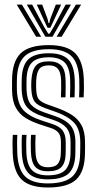

<svg xmlns="http://www.w3.org/2000/svg" viewBox="-20 -804 420 832"><path d="M187 -61.8Q150.5 -61.8 133.1 -80.8Q115.8 -99.8 114 -145Q113.5 -160.2 113.4 -180Q113.2 -199.8 114.5 -219.5H134.2Q133.2 -202 133.1 -182.6Q133 -163.2 133.8 -146.5Q135 -110.5 147.5 -94.9Q160 -79.2 187 -79.2Q217.8 -79.2 230.2 -93.8Q242.8 -108.2 243.5 -139Q244 -152 244 -163.4Q244 -174.8 244 -187.8Q244 -216.5 232.9 -229.4Q221.8 -242.2 201.2 -249L154.5 -264.2Q118.8 -275.8 91.4 -292.5Q64 -309.2 48.4 -337.9Q32.8 -366.5 32.2 -413.5Q32 -426.8 32.1 -437.2Q32.2 -447.8 32.2 -456.5Q32.8 -537.2 69.5 -572.9Q106.2 -608.5 191.8 -608.5Q269.5 -608.5 304.8 -574.4Q340 -540.2 343.2 -461.2Q344 -444 343.8 -422.8Q343.5 -401.5 342.5 -382.2H322.8Q323.5 -399.8 323.9 -421.1Q324.2 -442.5 323.5 -460Q320.5 -530.2 289.9 -560.5Q259.2 -590.8 191.8 -590.8Q117.5 -590.8 85.6 -559.2Q53.8 -527.8 53.2 -456.5Q53 -445.2 52.9 -435.5Q52.8 -425.8 53.2 -413.5Q55.5 -354.8 81 -327.1Q106.5 -299.5 160.5 -281.8L206.5 -266.8Q239.8 -255.5 252.2 -237.4Q264.8 -219.2 264.8 -187.8Q264.8 -175.8 264.9 -164.1Q265 -152.5 264.5 -138.8Q263.8 -98.5 246.1 -80.1Q228.5 -61.8 187 -61.8ZM187 -26.8Q128.5 -26.8 102.8 -54.2Q77 -81.8 74.5 -143Q74 -160.2 73.9 -180.1Q73.8 -200 75 -219.5H95Q93.5 -199.8 93.6 -179.5Q93.8 -159.2 94.2 -144Q96.2 -90.8 117.9 -67.5Q139.5 -44.2 187 -44.2Q240.2 -44.2 262.4 -67Q284.5 -89.8 285.5 -138.8Q285.8 -152.2 285.8 -163.5Q285.8 -174.8 285.8 -187.8Q285.8 -228.8 268 -250Q250.2 -271.2 211.8 -284L166.8 -299.2Q117.5 -315.8 97 -339.8Q76.5 -363.8 74 -413.8Q73.5 -426 73.8 -435.9Q74 -445.8 74 -456.2Q74.5 -518.2 101.5 -545.8Q128.5 -573.2 191.8 -573.2Q249.2 -573.2 275.2 -546.9Q301.2 -520.5 303.8 -459.5Q304.2 -443.8 304.2 -425Q304.2 -406.2 303 -382.2H283.2Q284.2 -406.2 284.4 -424.5Q284.5 -442.8 284 -459.2Q281.8 -513.2 259.1 -534.5Q236.5 -555.8 191.8 -555.8Q140 -555.8 117.8 -532.4Q95.5 -509 95 -456.2Q95 -445 94.8 -435.4Q94.5 -425.8 95 -413.8Q97.2 -369.8 114.9 -350.1Q132.5 -330.5 172.8 -316.5L216.8 -301.5Q263 -285.8 284.9 -261Q306.8 -236.2 306.8 -187.8Q306.8 -174.8 306.8 -163Q306.8 -151.2 306.5 -138.8Q305.5 -79.8 278.4 -53.2Q251.2 -26.8 187 -26.8ZM187 8.5Q109 8.5 73.6 -26.1Q38.2 -60.8 35 -141.2Q34.2 -160.2 34.2 -181.2Q34.2 -202.2 35.5 -219.5H55.2Q54 -203.2 54 -182Q54 -160.8 54.8 -142.2Q57.5 -71 88.2 -40.1Q119 -9.2 187 -9.2Q262 -9.2 294.1 -39.6Q326.2 -70 327.2 -138.5Q327.8 -151.2 327.8 -163Q327.8 -174.8 327.8 -187.8Q327.8 -245 300.2 -273.1Q272.8 -301.2 222 -319L179 -334.2Q142 -347.2 130 -363.6Q118 -380 116 -413.8Q114.5 -431 116 -456.2Q118.8 -500 135.1 -519.1Q151.5 -538.2 191.8 -538.2Q226.5 -538.2 244.6 -520.8Q262.8 -503.2 264.2 -457.2Q264.8 -445 264.6 -425Q264.5 -405 263.8 -382.2H244Q245.8 -425 244.8 -456.2Q243.5 -491 230.9 -505.9Q218.2 -520.8 191.8 -520.8Q162.8 -520.8 150.8 -505.8Q138.8 -490.8 137 -456.2Q135.8 -433.5 137 -413.8Q138.8 -382 150.4 -371Q162 -360 185 -351.5L227 -336.5Q262.5 -323.8 289.9 -306.9Q317.2 -290 332.9 -261.9Q348.5 -233.8 348.5 -187.8Q348.5 -174.2 348.6 -162.9Q348.8 -151.5 348.2 -138.5Q347.2 -61.2 310.6 -26.4Q274 8.5 187 8.5ZM52.5 -784H75L158.5 -644.8H136.5ZM96.2 -784H119.5L170.5 -688.5L189 -658.2H195L213.2 -688.5L264.2 -784H287.5L207.5 -644.8H176.5ZM139.5 -784H162.8L186.2 -721.8L190.2 -703.8H193.5L197.8 -721.8L221.8 -784H245L210.2 -709.2L198 -683.5H186L173.8 -709.2ZM308.8 -784H331.5L247.2 -644.8H225.2Z"/></svg>

Font: Big Shoulders Inline Display
Style: Bold
Weight: 700
Designer: Patric King
Foundry: XO Type Co
Version: Version 1.000